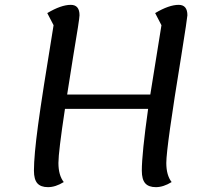

<svg xmlns="http://www.w3.org/2000/svg" viewBox="-20 -746 854 792"><path d="M728 -517Q666 -138 666 -74Q666 -23 688 5Q654 26 623 26Q593 26 579 10Q565 -6 565 -42Q565 -112 591 -297H248Q221 -119 221 -74Q221 -23 243 5Q209 26 178 26Q148 26 134 10Q120 -6 120 -42Q120 -104 137 -230Q154 -356 201 -642L175 -692Q232 -726 272 -726Q308 -726 308 -683Q308 -668 282 -514Q265 -409 257 -356H600L646 -642L620 -692Q677 -726 717 -726Q753 -726 753 -683Q753 -674 728 -517Z"/></svg>

Font: Lemonada Light
Style: Regular
Weight: 300
Designer: Mohamed Gaber (Arabic) Eduardo Tunni (Latin)
Foundry: Kief Type Foundry
Version: Version 3.006